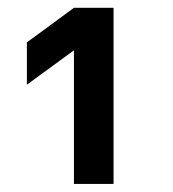

<svg xmlns="http://www.w3.org/2000/svg" viewBox="-20 -750 430 478"><path d="M163.1 -624 46.9 -539.1V-644.5L164.1 -730.5H262.7V-292H164.1V-624Z"/></svg>

Font: Mgen+ 1c bold
Style: Bold
Weight: 700
Designer: [Source Han Sans]
Ryoko NISHIZUKA  (kana & ideographs); Paul D. Hunt (Latin, Greek & Cyrillic); Wenlong ZHANG  (bopomofo
Version: Version 1.059.20150602